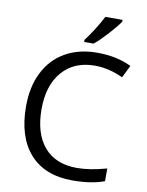

<svg xmlns="http://www.w3.org/2000/svg" viewBox="-100 -1002 831 1083"><g transform="rotate(10 315.5 -460.5)"><path d="M403.8 -649.9Q286.1 -649.9 218 -571.5Q149.9 -493.2 149.9 -356.9Q149.9 -216.8 215.6 -140.4Q281.2 -64 402.8 -64Q477.5 -64 573.2 -90.8V-18.1Q499 9.8 390.1 9.8Q232.4 9.8 146.7 -85.9Q61 -181.6 61 -357.9Q61 -468.3 102.3 -551.3Q143.6 -634.3 221.4 -679.2Q299.3 -724.1 404.8 -724.1Q517.1 -724.1 601.1 -683.1L565.9 -611.8Q484.9 -649.9 403.8 -649.9ZM320.8 -783.2Q344.2 -813.5 371.3 -856.4Q398.4 -899.4 414.1 -931.2H512.7V-920.9Q491.2 -889.2 448.7 -842.8Q406.2 -796.4 375 -771H320.8Z"/></g></svg>

Font: Open Sans ACDW
Style: acdw
Weight: 400
Foundry: Ascender Corporation
Version: Version 1.10